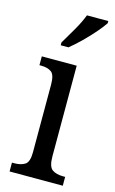

<svg xmlns="http://www.w3.org/2000/svg" viewBox="-119 -813 516 861"><g transform="rotate(15 139.0 -383.0)"><path d="M19 0V-41H30Q60 -41 79 -53Q98 -65 98 -110V-425Q98 -470 80.5 -482.5Q63 -495 33 -495H25V-536H187V-115Q187 -67 206 -54Q225 -41 256 -41H266V0ZM94 -619Q115 -654 137.5 -693Q160 -732 173 -766H272V-756Q261 -739 237 -711Q213 -683 184 -654.5Q155 -626 130 -606H94Z"/></g></svg>

Font: Noto Serif Tamil Condensed
Style: Regular
Weight: 400
Width: 3
Designer: Indian Type Foundry, Tom Grace, and the Monotype Design Team
Foundry: Monotype Imaging Inc.
Version: Version 2.004; ttfautohint (v1.8.4.7-5d5b)